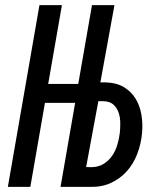

<svg xmlns="http://www.w3.org/2000/svg" viewBox="-20 -731 627 751"><path d="M168.5 -402.8H286.1L339.8 -710.9H427.7L372.6 -408.7H393.1Q435.1 -407.7 463.9 -390.6Q492.7 -373.5 509.8 -345.9Q526.9 -318.4 533 -283.2Q539.1 -248 535.6 -210.4Q531.7 -167.5 516.8 -128.9Q502 -90.3 476.3 -61.5Q450.7 -32.7 414.8 -15.9Q378.9 1 333 0H216.8L273.9 -328.6H155.8L98.6 0H10.7L134.3 -710.9H222.2ZM364.7 -335.4 316.9 -77.6 337.4 -77.1Q365.2 -77.6 385 -89.8Q404.8 -102.1 418 -120.8Q431.2 -139.6 438.5 -163.3Q445.8 -187 448.7 -211.4Q450.7 -230 450.4 -251Q450.2 -272 444.1 -290Q438 -308.1 424.8 -320.8Q411.6 -333.5 388.2 -335Z"/></svg>

Font: Roboto Mono
Style: Italic
Weight: 400
Designer: Google
Version: Version 2.000985; 2015; ttfautohint (v1.3)